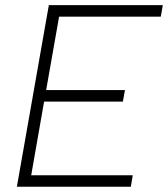

<svg xmlns="http://www.w3.org/2000/svg" viewBox="-20 -713 642 733"><path d="M44.4 0H479.5L486.8 -43.9H99.1L148.4 -325.2H449.2L457 -369.1H156.2L205.6 -649.4H593.8L601.6 -693.4H166.5L158.7 -649.4Z"/></svg>

Font: Cascadia Code PL ExtraLight
Style: Italic
Weight: 200
Italic angle: -10°
Monospace: yes
Designer: Aaron Bell
Foundry: Saja Typeworks
Version: Version 2404.023